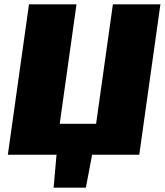

<svg xmlns="http://www.w3.org/2000/svg" viewBox="-20 -710 757 881"><path d="M331 -690 234 0H16L113 -690ZM503 -142 484 0H146L165 -142ZM716 -690 619 0H401L498 -690ZM404 -7 374 151H226L240 -7Z"/></svg>

Font: Exo 2 Black
Style: Italic
Weight: 900
Italic angle: -8°
Designer: Natanael Gama
Foundry: Natanael Gama
Version: Version 2.010